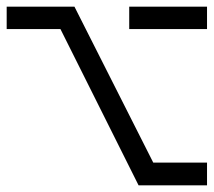

<svg xmlns="http://www.w3.org/2000/svg" viewBox="-20 -643 640 575"><path d="M0 -623H203L439 -156H600V-88H395L161 -556H0ZM367 -623H600V-556H367Z"/></svg>

Font: SauceCodePro Nerd Font Mono
Style: Regular
Weight: 500
Monospace: yes
Designer: Paul D. Hunt, Teo Tuominen
Foundry: Adobe Systems Incorporated
Version: Version 2.030;PS 1.000;hotconv 16.6.51;makeotf.lib2.5.65220;